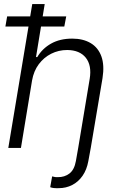

<svg xmlns="http://www.w3.org/2000/svg" viewBox="-20 -748 593 971"><path d="M375.5 0H439L426.8 66.4Q418.9 110.4 397.5 141.1Q376 171.9 345 187.7Q314 203.6 276.9 203.6Q264.6 204.1 253.4 203.1Q242.2 202.1 233.9 198.7L243.7 144Q250 146 257.6 147.2Q265.1 148.4 272.5 147.9Q306.6 148.4 331.3 129.4Q356 110.4 363.8 66.4ZM142.1 -340.8 85.9 0H22L143.1 -727.5H206.1L162.1 -459.5H168.5Q193.8 -502.4 238.5 -527.6Q283.2 -552.7 345.2 -552.7Q400.4 -552.7 438.5 -530Q476.6 -507.3 492.7 -462.9Q508.8 -418.5 498.5 -353L439 0H375.5L433.6 -349.1Q444.8 -417 414.1 -455.8Q383.3 -494.6 319.8 -495.1Q276.4 -495.1 239 -476.3Q201.7 -457.5 176 -423.1Q150.4 -388.7 142.1 -340.8ZM7.3 -613.8 16.1 -665H314.9L305.2 -613.8Z"/></svg>

Font: Inter Tight Light
Style: Italic
Weight: 300
Italic angle: -9.39999°
Designer: Rasmus Andersson
Foundry: rsms
Version: Version 3.004